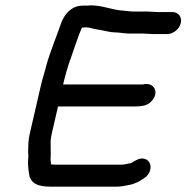

<svg xmlns="http://www.w3.org/2000/svg" viewBox="-20 -676 695 716"><path d="M622.7 -631H568.7C556.8 -631 542.4 -633 529.1 -633H479.1C465.4 -633 444.4 -635.9 434.1 -637C430.1 -637 426.5 -637.3 423.3 -638C388.1 -643.2 357.4 -656 317.5 -656C312 -655.3 307.2 -655 303.2 -655H288.2C248.5 -655 221.2 -625.2 208.4 -591C190.7 -539 167.8 -485.6 152.7 -432C147.3 -408.3 138.9 -385 133.6 -362L91.1 -178C84.9 -151.3 85.5 -132.8 84.9 -112C85.1 -101.5 86.9 -90.7 84.7 -81C83.6 -58.4 86.5 -34.8 90.7 -16C101.2 10.8 125.1 20 168.4 20H416.4C429.8 20 448.1 16.8 459.8 14C481.3 10.8 500.3 0.4 516.5 -11C551.3 -32.3 548.6 -79.5 515.5 -84.5C495.7 -87.5 482.1 -74 466.5 -67C459.2 -67 445 -62 435.3 -62H187.3C181.3 -62 175.7 -62.3 170.5 -63C169.8 -70.4 167.3 -83.4 169.2 -92C169.6 -104.9 168.6 -116 169 -130C169.3 -139.6 167.5 -149.5 170.2 -161C170.4 -165 171.4 -170.7 173.1 -178L196.4 -279H482.4C509.7 -279 530.3 -282.3 545.5 -299C576.8 -333.4 552.4 -371.7 512.3 -361H215.3L215.6 -362C222.8 -393.1 233.2 -430.2 244 -459C257.2 -496.1 270.1 -537.7 285.3 -573C290.6 -573 296.4 -573.3 302.5 -574C304.5 -574 307.4 -573.7 311.3 -573C326.2 -568.7 340.3 -566.2 355.2 -564C373.3 -560.9 391.9 -555 412.1 -555C423.7 -555 446.3 -551 460.2 -551H510.2C522.3 -551 538.8 -549 549.7 -549H603.7C626.2 -549 649 -567.5 654.2 -590C659.4 -612.5 645.2 -631 622.7 -631Z"/></svg>

Font: HoneyBee
Style: BdIt
Weight: 700
Foundry: Cannot Into Space Fonts
Version: Version 0.89